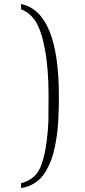

<svg xmlns="http://www.w3.org/2000/svg" viewBox="-20 -756 429 965"><path d="M85.9 -709V-735.8Q275.9 -696.3 275.9 -272Q275.9 -238.8 275.4 -211.7Q274.9 -184.6 272.7 -147.7Q270.5 -110.8 266.6 -81.3Q262.7 -51.8 255.6 -17.3Q248.5 17.1 239 43.7Q229.5 70.3 214.8 96.9Q200.2 123.5 182.1 141.6Q164.1 159.7 139.6 172.4Q115.2 185.1 85.9 189V165Q123.5 155.3 149.7 132.3Q175.8 109.4 189.9 66.9Q206.1 19.5 214.1 -42.5Q222.2 -104.5 223.1 -145Q224.1 -185.5 224.1 -259.3Q224.1 -270.5 224.1 -275.9Q224.1 -414.1 205.1 -511.2Q199.7 -539.1 194.8 -558.6Q189.9 -578.1 180.2 -604.5Q170.4 -630.9 158.7 -649.2Q147 -667.5 128.2 -684.1Q109.4 -700.7 85.9 -709Z"/></svg>

Font: Aref Ruqaa
Style: Regular
Weight: 400
Designer: Abdoulla Aref
Version: Version 0.7